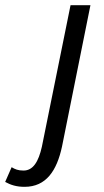

<svg xmlns="http://www.w3.org/2000/svg" viewBox="-144 -506 402 743"><path d="M-124 198C-102 210 -80 217 -49 217C35 217 76 154 96 61L206 -486H129L18 62C5 120 -16 154 -53 154C-74 154 -86 149 -99 141Z"/></svg>

Font: Cambridge Sans Italic
Style: Regular
Weight: 400
Italic angle: -11°
Version: Version 2.000;PS 002.000;hotconv 1.0.88;makeotf.lib2.5.64775